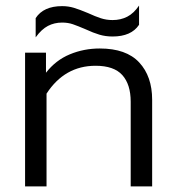

<svg xmlns="http://www.w3.org/2000/svg" viewBox="-20 -669 631 689"><path d="M108 -604Q136 -647 203 -647Q225 -647 245 -641Q265 -635 296 -622Q322 -610 342 -603.5Q362 -597 384 -597Q413 -597 436.5 -609Q460 -621 479 -649V-580Q451 -538 384 -538Q359 -538 337 -544.5Q315 -551 287 -564Q259 -576 241.5 -582Q224 -588 203 -588Q175 -588 152 -576Q129 -564 108 -535ZM70 -480H145V-408Q180 -453 230.5 -474Q281 -495 338 -495Q433 -495 479.5 -445Q526 -395 526 -311V0H449V-304Q449 -366 419 -399.5Q389 -433 323 -433Q212 -433 147 -333V0H70Z"/></svg>

Font: Prompt Light
Style: Regular
Weight: 300
Designer: Katatrad Team
Foundry: CadsonDemak
Version: Version 1.001